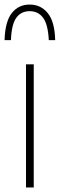

<svg xmlns="http://www.w3.org/2000/svg" viewBox="-42 -822 262 842"><path d="M72 0V-540H106V0ZM-22 -646Q-19.5 -728 10 -765Q39.5 -802 88 -802Q137 -802 167.5 -764.5Q198 -727 200 -646H172Q168.5 -715 147 -744Q125.5 -773 88 -773Q50.5 -773 29.5 -744Q8.5 -715 6 -646Z"/></svg>

Font: Encode Sans Condensed Thin
Style: Regular
Weight: 100
Width: 3
Designer: Multiple Designers
Foundry: Impallari Type
Version: Version 3.000; ttfautohint (v1.8.3) -l 8 -r 50 -G 200 -x 14 